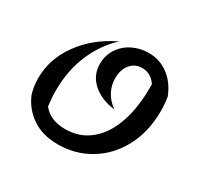

<svg xmlns="http://www.w3.org/2000/svg" viewBox="-113 -610 773 751"><g transform="rotate(30 274.0 -234.0)"><path d="M43 -107Q33 -141 33 -177Q33 -264 88 -339.5Q143 -415 236 -459Q180 -408 148.5 -333.5Q117 -259 117 -170Q117 -136 122 -99Q156 -56 224 -56Q289 -56 336.5 -95.5Q384 -135 408 -207.5Q432 -280 430 -378Q406 -414 366 -414Q334 -414 314 -390Q294 -366 294 -327Q294 -294 309 -266.5Q324 -239 352 -219Q289 -227 251.5 -261Q214 -295 214 -346Q214 -384 234 -414.5Q254 -445 287.5 -461.5Q321 -478 359 -478Q409 -478 448 -449Q487 -420 508 -367Q513 -337 513 -304Q513 -211 475 -139.5Q437 -68 372 -29Q307 10 229 10Q159 10 112 -22Q65 -54 43 -107Z"/></g></svg>

Font: Srisakdi
Style: Bold
Weight: 700
Designer: Cadson Demak Co.,Ltd.
Foundry: Cadson Demak Co.,Ltd.
Version: Version 1.000